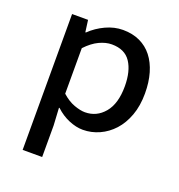

<svg xmlns="http://www.w3.org/2000/svg" viewBox="-127 -608 855 915"><g transform="rotate(20 300.0 -150.5)"><path d="M88 200V-489H169L177 -429H180Q213 -461 256 -481Q299 -501 343 -501Q391 -501 428.5 -483.5Q466 -466 491.5 -433.5Q517 -401 530.5 -355Q544 -309 544 -252Q544 -189 526 -140Q508 -91 477.5 -57.5Q447 -24 407 -6Q367 12 324 12Q290 12 253 -3.5Q216 -19 185 -48H182L187 40V200ZM305 -70Q364 -70 403 -116.5Q442 -163 442 -251Q442 -328 412 -373Q382 -418 316 -418Q286 -418 253 -402.5Q220 -387 187 -352V-121Q218 -93 250 -81.5Q282 -70 305 -70Z"/></g></svg>

Font: SauceCodePro Nerd Font Mono
Style: Regular
Weight: 500
Monospace: yes
Designer: Paul D. Hunt, Teo Tuominen
Foundry: Adobe Systems Incorporated
Version: Version 2.030;PS 1.000;hotconv 16.6.51;makeotf.lib2.5.65220;